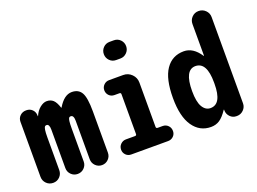

<svg xmlns="http://www.w3.org/2000/svg" viewBox="-112 -1019 1724 1288"><g transform="rotate(-20 750.0 -375.0)"><path d="M400.4 -530.3Q448.2 -530.3 469.2 -494.1Q490.2 -458 490.2 -360.4V-65.4Q490.2 -38.1 471.2 -19Q452.1 0 425.3 0Q398.4 0 379.4 -19Q360.4 -38.1 360.4 -65.4V-339.8Q360.4 -379.9 338.9 -379.9Q331.1 -379.9 326.7 -375Q322.3 -370.1 319.8 -352.5Q317.4 -335 317.4 -299.8V-65.4Q317.4 -38.1 298.3 -19Q279.3 0 252 0Q224.6 0 205.6 -19Q186.5 -38.1 186.5 -65.4V-339.8Q186.5 -379.9 166 -379.9Q158.2 -379.9 153.8 -375Q149.4 -370.1 146.5 -352.5Q143.6 -335 143.6 -299.8V-67.4Q143.6 -39.1 124.5 -19.5Q105.5 0 77.1 0Q48.8 0 29.3 -19.5Q9.8 -39.1 9.8 -67.4V-460Q9.8 -485.4 27.3 -502.4Q44.9 -519.5 70.3 -519.5H73.2Q97.7 -519.5 114.3 -503.4Q130.9 -487.3 131.8 -462.9V-456.1Q131.8 -455.1 132.8 -455.1Q133.8 -455.1 133.8 -456.1Q148.4 -490.2 173.3 -510.3Q198.2 -530.3 221.7 -530.3Q249 -530.3 267.1 -514.2Q285.2 -498 298.8 -456.1Q298.8 -455.1 299.8 -455.1Q301.8 -455.1 301.8 -456.1Q345.7 -530.3 400.4 -530.3Z M896.5 -107.4Q918.9 -107.4 934.6 -91.8Q950.2 -76.2 950.2 -52.7Q950.2 -30.3 934.6 -15.1Q918.9 0 896.5 0H633.8Q610.4 0 595.2 -15.6Q580.1 -31.2 580.1 -52.7Q580.1 -76.2 596.2 -91.8Q612.3 -107.4 633.8 -107.4H699.2Q710 -107.4 710 -118.2V-402.3Q710 -413.1 699.2 -413.1H664.1Q640.6 -413.1 625.5 -428.7Q610.4 -444.3 610.4 -466.3Q610.4 -488.3 626 -503.9Q641.6 -519.5 664.1 -519.5H764.6Q799.8 -519.5 824.7 -494.6Q849.6 -469.7 849.6 -434.6V-118.2Q849.6 -107.4 861.3 -107.4ZM754.9 -759.8H785.2Q812.5 -759.8 831.1 -740.7Q849.6 -721.7 849.6 -694.8Q849.6 -668 830.6 -648.9Q811.5 -629.9 785.2 -629.9H754.9Q727.5 -629.9 709 -648.9Q690.4 -668 690.4 -694.8Q690.4 -721.7 709 -740.7Q727.5 -759.8 754.9 -759.8Z M1320.3 -254.9V-264.6Q1320.3 -409.2 1240.2 -410.2Q1162.1 -410.2 1162.1 -259.8Q1162.1 -182.6 1183.6 -146.5Q1205.1 -110.4 1240.2 -110.4Q1320.3 -110.4 1320.3 -254.9ZM1385.7 -750Q1415 -750 1435.1 -730Q1455.1 -710 1455.1 -681.6V-66.4Q1455.1 -39.1 1435.5 -19.5Q1416 0 1388.7 0H1384.8Q1358.4 0 1340.3 -18.6Q1322.3 -37.1 1321.3 -61.5V-69.3Q1321.3 -70.3 1320.3 -70.3Q1318.4 -70.3 1318.4 -69.3Q1289.1 -25.4 1262.2 -7.8Q1235.4 9.8 1200.2 9.8Q1120.1 9.8 1072.8 -58.6Q1025.4 -127 1025.4 -259.8Q1025.4 -396.5 1071.3 -463.4Q1117.2 -530.3 1200.2 -530.3Q1266.6 -530.3 1315.4 -456.1Q1315.4 -455.1 1317.4 -455.1Q1318.4 -455.1 1318.4 -456.1V-681.6Q1318.4 -710 1337.9 -730Q1357.4 -750 1385.7 -750Z"/></g></svg>

Font: Rounded-X Mgen+ 1m bold
Style: Bold
Weight: 700
Designer: [Source Han Sans]
Ryoko NISHIZUKA  (kana & ideographs); Paul D. Hunt (Latin, Greek & Cyrillic); Wenlong ZHANG  (bopomofo
Version: Version 1.059.20150602